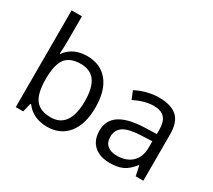

<svg xmlns="http://www.w3.org/2000/svg" viewBox="-142 -1028 1452 1306"><g transform="rotate(30 584.5 -375.0)"><path d="M335 -543.9Q440.4 -543.9 498.8 -471.9Q557.1 -399.9 557.1 -268.1Q557.1 -136.2 498.3 -63.2Q439.5 9.8 335 9.8Q282.7 9.8 239.5 -9.5Q196.3 -28.8 167 -68.8H161.1L144 0H85.9V-759.8H167V-575.2Q167 -513.2 163.1 -463.9H167Q223.6 -543.9 335 -543.9ZM323.2 -476.1Q240.2 -476.1 203.6 -428.5Q167 -380.9 167 -268.1Q167 -155.3 204.6 -106.7Q242.2 -58.1 325.2 -58.1Q399.9 -58.1 436.5 -112.5Q473.1 -167 473.1 -269Q473.1 -373.5 436.5 -424.8Q399.9 -476.1 323.2 -476.1Z M1027.8 0 1011.7 -76.2H1007.8Q967.8 -25.9 928 -8.1Q888.2 9.8 828.6 9.8Q749 9.8 703.9 -31.2Q658.7 -72.3 658.7 -147.9Q658.7 -310.1 918 -317.9L1008.8 -320.8V-354Q1008.8 -417 981.7 -447Q954.6 -477.1 895 -477.1Q828.1 -477.1 743.7 -436L718.8 -498Q758.3 -519.5 805.4 -531.7Q852.5 -543.9 899.9 -543.9Q995.6 -543.9 1041.7 -501.5Q1087.9 -459 1087.9 -365.2V0ZM844.7 -57.1Q920.4 -57.1 963.6 -98.6Q1006.8 -140.1 1006.8 -214.8V-263.2L925.8 -259.8Q829.1 -256.3 786.4 -229.7Q743.7 -203.1 743.7 -147Q743.7 -103 770.3 -80.1Q796.9 -57.1 844.7 -57.1Z"/></g></svg>

Font: f04920746
Style: Regular
Weight: 400
Foundry: Ascender Corporation
Version: Version 1.10